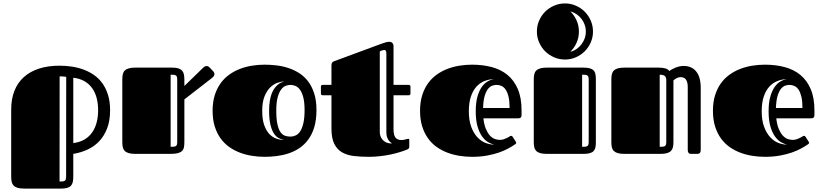

<svg xmlns="http://www.w3.org/2000/svg" viewBox="-20 -892 4767 1113"><path d="M325.2 -511.2Q361.3 -511.2 397 -505.9Q432.6 -500.5 465.3 -488.3Q498 -476.1 525.9 -456.5Q553.7 -437 574.2 -408.2Q594.7 -379.4 606.4 -341.1Q618.2 -302.7 618.2 -252.9Q618.2 -191.4 600.6 -146.7Q583 -102.1 553.7 -71.8Q524.4 -41.5 485.8 -24.2Q447.3 -6.8 404.8 0V132.8Q404.8 150.4 401.9 163.1Q398.9 175.8 391.4 184.3Q383.8 192.9 369.9 197Q356 201.2 334 201.2H120.1Q96.7 201.2 82 196.8Q67.4 192.4 59.1 183.8Q50.8 175.3 47.9 162.6Q44.9 149.9 44.9 132.8V-257.8Q44.9 -318.4 63.7 -365.7Q82.5 -413.1 118.4 -445.3Q154.3 -477.5 206.3 -494.4Q258.3 -511.2 325.2 -511.2ZM548.8 -253.4Q548.8 -291 540.5 -323.2Q532.2 -355.5 514.6 -380.4Q497.1 -405.3 470 -421.1Q442.9 -437 404.8 -441.4V-62.5Q442.9 -67.4 470 -83.5Q497.1 -99.6 514.6 -125Q532.2 -150.4 540.5 -183.1Q548.8 -215.8 548.8 -253.4ZM363.8 -446.8Q359.9 -447.3 354.5 -447.8Q349.1 -448.2 343.5 -448.7Q337.9 -449.2 333 -449.2Q328.1 -449.2 325.7 -449.2L325.2 160.2Q336.9 160.2 344.2 159.4Q351.6 158.7 356 155.5Q360.4 152.3 361.8 146.2Q363.3 140.1 363.3 128.9Z M689 -432.1Q689 -448.7 691.9 -461.7Q694.8 -474.6 703.1 -482.9Q711.4 -491.2 726.1 -495.6Q740.7 -500 764.2 -500H978Q1000.5 -500 1014.2 -495.6Q1027.8 -491.2 1035.6 -482.4Q1043.5 -473.6 1046.1 -460.4Q1048.8 -447.3 1048.8 -429.7V-393.6L1157.2 -499Q1168 -509.3 1177.2 -509.3Q1182.6 -509.3 1186.8 -507.1Q1190.9 -504.9 1193.8 -502L1215.8 -479Q1223.1 -471.7 1223.1 -462.9Q1223.1 -457.5 1220 -451.9Q1216.8 -446.3 1210 -440.9L1048.8 -315.9V-68.8Q1048.8 -51.8 1046.4 -38.8Q1043.9 -25.9 1035.6 -17.3Q1027.3 -8.8 1011.7 -4.4Q996.1 0 969.2 0H764.2Q740.7 0 726.1 -4.4Q711.4 -8.8 703.1 -17.1Q694.8 -25.4 691.9 -38.1Q689 -50.8 689 -67.9ZM1007.3 -427.7Q1007.3 -438.5 1005.9 -444.8Q1004.4 -451.2 1000 -454.3Q995.6 -457.5 988.3 -458.3Q981 -459 969.2 -459V-41Q981 -41 988.3 -41.7Q995.6 -42.5 1000 -45.7Q1004.4 -48.8 1005.9 -54.9Q1007.3 -61 1007.3 -72.3Z M1513.7 17.1Q1477.1 17.1 1440.4 11.2Q1403.8 5.4 1370.4 -7.3Q1336.9 -20 1308.1 -40.5Q1279.3 -61 1258.1 -90.8Q1236.8 -120.6 1224.6 -159.9Q1212.4 -199.2 1212.4 -250Q1212.4 -299.8 1224.6 -339.1Q1236.8 -378.4 1258.1 -408.2Q1279.3 -438 1308.1 -458.7Q1336.9 -479.5 1370.4 -492.4Q1403.8 -505.4 1440.4 -511.2Q1477.1 -517.1 1513.7 -517.1Q1547.4 -517.1 1582.8 -512.9Q1618.2 -508.8 1651.6 -497.8Q1685.1 -486.8 1714.6 -468Q1744.1 -449.2 1766.4 -419.9Q1788.6 -390.6 1801.5 -349.9Q1814.5 -309.1 1814.5 -253.9Q1814.5 -197.3 1801.8 -155Q1789.1 -112.8 1766.8 -82.8Q1744.6 -52.7 1715.3 -33.2Q1686 -13.7 1652.6 -2.7Q1619.1 8.3 1583.5 12.7Q1547.9 17.1 1513.7 17.1ZM1663.6 -100.1Q1678.7 -100.1 1693.6 -106.7Q1708.5 -113.3 1720 -130.4Q1731.4 -147.5 1738.5 -177.5Q1745.6 -207.5 1745.6 -253.9Q1745.6 -297.9 1738.5 -326.2Q1731.4 -354.5 1719.7 -370.8Q1708 -387.2 1693.4 -393.6Q1678.7 -399.9 1663.6 -399.9Q1651.9 -399.9 1637.5 -395Q1623 -390.1 1610.6 -374.3Q1598.1 -358.4 1589.8 -328.9Q1581.5 -299.3 1581.5 -250Q1581.5 -200.7 1588.4 -170.9Q1595.2 -141.1 1606.4 -125.5Q1617.7 -109.9 1632.6 -105Q1647.5 -100.1 1663.6 -100.1ZM1627 -80.6Q1610.8 -83.5 1595.2 -91.8Q1579.6 -100.1 1567.4 -118.9Q1555.2 -137.7 1547.6 -169.2Q1540 -200.7 1540 -250Q1540 -282.7 1544.2 -307.6Q1548.3 -332.5 1555.4 -350.6Q1562.5 -368.7 1571.8 -380.9Q1581.1 -393.1 1590.6 -401.1Q1600.1 -409.2 1609.6 -413.3Q1619.1 -417.5 1627 -419.4Q1609.9 -419.4 1587.9 -411.9Q1565.9 -404.3 1546.4 -385.3Q1526.9 -366.2 1513.4 -333.3Q1500 -300.3 1500 -250Q1500 -199.2 1511.7 -166.5Q1523.4 -133.8 1541.7 -114.7Q1560.1 -95.7 1582.8 -88.1Q1605.5 -80.6 1627 -80.6Z M1850.6 -339.8Q1840.3 -339.8 1840.3 -350.6V-389.6Q1840.3 -399.9 1850.6 -399.9H1901.4V-510.7Q1901.4 -518.1 1903.6 -525.4Q1905.8 -532.7 1915.5 -536.6L2185.1 -636.2Q2203.6 -643.1 2215.8 -646.5Q2228 -649.9 2237.3 -649.9Q2240.7 -649.9 2244.9 -648.7Q2249 -647.5 2252.7 -644.5Q2256.3 -641.6 2258.8 -636.5Q2261.2 -631.3 2261.2 -624V-399.9H2349.1Q2359.4 -399.9 2359.4 -389.6V-350.6Q2359.4 -339.8 2349.1 -339.8H2261.2V-143.1Q2261.2 -108.4 2272.7 -94.2Q2284.2 -80.1 2308.1 -80.1Q2313.5 -80.1 2319.3 -81.3Q2325.2 -82.5 2330.3 -83.7Q2335.4 -85 2339.8 -86.2Q2344.2 -87.4 2347.2 -87.4Q2352.5 -87.4 2352.5 -81.1V-43.5Q2352.5 -33.7 2348.6 -30.3Q2344.7 -26.9 2341.8 -25.9Q2323.2 -18.1 2298.1 -10.3Q2272.9 -2.4 2243.9 3.7Q2214.8 9.8 2182.6 13.4Q2150.4 17.1 2118.2 17.1Q2071.8 17.1 2032 12.5Q1992.2 7.8 1963.1 -8.8Q1934.1 -25.4 1917.7 -58.1Q1901.4 -90.8 1901.4 -147V-339.8ZM2219.7 -580.1Q2219.7 -589.8 2217.5 -595.9Q2215.3 -602.1 2207 -602.1Q2204.1 -602.1 2199.5 -601.1Q2194.8 -600.1 2189.5 -597.7L2181.6 -594.2V-130.4Q2181.6 -108.4 2189 -94.7Q2196.3 -81.1 2207 -73.2Q2217.8 -65.4 2230 -62.7Q2242.2 -60.1 2252 -60.1Q2244.6 -65.9 2238.5 -72Q2232.4 -78.1 2228.3 -86.2Q2224.1 -94.2 2221.9 -104.2Q2219.7 -114.3 2219.7 -128.4Z M2876.5 -81.1Q2889.6 -81.1 2900.4 -84.7Q2911.1 -88.4 2919.7 -92.8Q2928.2 -97.2 2933.8 -100.8Q2939.5 -104.5 2942.4 -104.5Q2946.8 -104.5 2948.5 -103Q2950.2 -101.6 2952.6 -97.7L2969.7 -71.3Q2972.2 -67.4 2972.2 -64.5Q2972.2 -61 2970.2 -59.1Q2968.3 -57.1 2966.3 -55.7Q2950.2 -44.4 2926.8 -31.5Q2903.3 -18.6 2872.3 -7.8Q2841.3 2.9 2802.2 10Q2763.2 17.1 2716.3 17.1Q2679.7 17.1 2643.1 11.2Q2606.4 5.4 2573 -7.3Q2539.6 -20 2510.7 -40.5Q2481.9 -61 2460.7 -90.8Q2439.5 -120.6 2427.2 -159.9Q2415 -199.2 2415 -250Q2415 -299.8 2427.2 -339.1Q2439.5 -378.4 2460.7 -408.2Q2481.9 -438 2510.7 -458.7Q2539.6 -479.5 2573 -492.4Q2606.4 -505.4 2643.1 -511.2Q2679.7 -517.1 2716.3 -517.1Q2777.3 -517.1 2829.8 -503.4Q2882.3 -489.7 2920.9 -458.5Q2959.5 -427.2 2981.4 -376.5Q3003.4 -325.7 3003.4 -252V-224.6Q3003.4 -215.8 2999 -210.9Q2994.6 -206.1 2984.4 -206.1H2782.2Q2786.1 -169.9 2796.1 -145.8Q2806.2 -121.6 2819.1 -107.2Q2832 -92.8 2847.2 -86.9Q2862.3 -81.1 2876.5 -81.1ZM2934.1 -266.1Q2934.1 -305.2 2928 -330.8Q2921.9 -356.4 2911.6 -371.8Q2901.4 -387.2 2887.5 -393.6Q2873.5 -399.9 2858.4 -399.9Q2847.2 -399.9 2834 -395.5Q2820.8 -391.1 2809.3 -377Q2797.9 -362.8 2789.8 -336.4Q2781.7 -310.1 2780.3 -266.1ZM2844.2 -53.7Q2828.6 -57.1 2810.1 -67.6Q2791.5 -78.1 2775.4 -100.1Q2759.3 -122.1 2748.5 -157.7Q2737.8 -193.4 2737.8 -247.1Q2737.8 -296.4 2747.3 -330.6Q2756.8 -364.7 2772 -386.7Q2787.1 -408.7 2806.2 -419.7Q2825.2 -430.7 2844.2 -433.6Q2814.9 -432.6 2788.3 -422.1Q2761.7 -411.6 2741.5 -389.2Q2721.2 -366.7 2709.5 -331.5Q2697.8 -296.4 2697.8 -247.1Q2697.8 -194.3 2711.4 -157.5Q2725.1 -120.6 2746.3 -97.4Q2767.6 -74.2 2793.5 -64Q2819.3 -53.7 2844.2 -53.7Z M3074.2 -432.1Q3074.2 -448.7 3077.1 -461.7Q3080.1 -474.6 3088.4 -482.9Q3096.7 -491.2 3111.3 -495.6Q3126 -500 3149.4 -500H3363.3Q3385.7 -500 3399.7 -495.8Q3413.6 -491.7 3421.4 -483.4Q3429.2 -475.1 3431.6 -462.4Q3434.1 -449.7 3434.1 -432.1V-66.9Q3434.1 -50.3 3431.6 -37.8Q3429.2 -25.4 3421.4 -16.8Q3413.6 -8.3 3399.7 -4.2Q3385.7 0 3363.3 0H3149.4Q3126 0 3111.3 -4.4Q3096.7 -8.8 3088.4 -17.1Q3080.1 -25.4 3077.1 -38.1Q3074.2 -50.8 3074.2 -67.9ZM3092.3 -709Q3092.3 -742.7 3105.2 -772.5Q3118.2 -802.2 3140.1 -824.2Q3162.1 -846.2 3191.9 -859.1Q3221.7 -872.1 3255.4 -872.1Q3288.6 -872.1 3318.1 -859.1Q3347.7 -846.2 3369.6 -824.2Q3391.6 -802.2 3404.5 -772.5Q3417.5 -742.7 3417.5 -709Q3417.5 -675.8 3404.5 -646.2Q3391.6 -616.7 3369.6 -594.7Q3347.7 -572.8 3318.1 -559.8Q3288.6 -546.9 3255.4 -546.9Q3221.7 -546.9 3191.9 -559.8Q3162.1 -572.8 3140.1 -594.7Q3118.2 -616.7 3105.2 -646.2Q3092.3 -675.8 3092.3 -709ZM3392.6 -427.7Q3392.6 -438.5 3391.1 -444.8Q3389.6 -451.2 3385.3 -454.3Q3380.9 -457.5 3373.5 -458.3Q3366.2 -459 3354.5 -459V-41Q3366.2 -41 3373.5 -41.7Q3380.9 -42.5 3385.3 -45.7Q3389.6 -48.8 3391.1 -54.9Q3392.6 -61 3392.6 -72.3ZM3335.9 -709Q3335.9 -674.8 3322.5 -644.5Q3309.1 -614.3 3286.1 -591.8Q3305.7 -596.7 3322 -607.9Q3338.4 -619.1 3350.3 -634.5Q3362.3 -649.9 3369.1 -668.9Q3376 -688 3376 -709Q3376 -730 3369.1 -749Q3362.3 -768.1 3350.3 -783.4Q3338.4 -798.8 3322 -809.8Q3305.7 -820.8 3286.1 -826.2Q3309.1 -803.7 3322.5 -773.4Q3335.9 -743.2 3335.9 -709Z M3523.9 -432.1Q3523.9 -448.7 3526.9 -461.7Q3529.8 -474.6 3538.1 -482.9Q3546.4 -491.2 3561 -495.6Q3575.7 -500 3599.1 -500H3798.8Q3820.8 -500 3836.7 -495.6Q3852.5 -491.2 3859.4 -480.5Q3865.7 -484.9 3874.8 -490Q3883.8 -495.1 3894.5 -499.5Q3905.3 -503.9 3917.5 -506.8Q3929.7 -509.8 3942.9 -509.8Q3989.7 -509.8 4015.9 -477.5Q4042 -445.3 4042 -382.8V-22.9Q4042 -14.6 4039.8 -10Q4037.6 -5.4 4034.4 -3.2Q4031.2 -1 4026.9 -0.5Q4022.5 0 4018.1 0H3986.8Q3974.1 0 3970.5 -7.3Q3966.8 -14.6 3966.8 -22.9V-387.7Q3966.8 -415.5 3956.8 -430.2Q3946.8 -444.8 3924.8 -444.8Q3913.6 -444.8 3902.1 -438.7Q3890.6 -432.6 3883.8 -425.8V-68.4Q3883.8 -51.3 3880.9 -38.6Q3877.9 -25.9 3869.6 -17.3Q3861.3 -8.8 3846.7 -4.4Q3832 0 3808.6 0H3599.1Q3575.7 0 3561 -4.4Q3546.4 -8.8 3538.1 -17.1Q3529.8 -25.4 3526.9 -38.1Q3523.9 -50.8 3523.9 -67.9ZM3842.3 -427.7Q3842.3 -444.8 3833.3 -451.9Q3824.2 -459 3804.2 -459V-41Q3815.9 -41 3823.2 -41.7Q3830.6 -42.5 3835 -45.7Q3839.4 -48.8 3840.8 -54.9Q3842.3 -61 3842.3 -72.3Z M4574.2 -81.1Q4587.4 -81.1 4598.1 -84.7Q4608.9 -88.4 4617.4 -92.8Q4626 -97.2 4631.6 -100.8Q4637.2 -104.5 4640.1 -104.5Q4644.5 -104.5 4646.2 -103Q4647.9 -101.6 4650.4 -97.7L4667.5 -71.3Q4669.9 -67.4 4669.9 -64.5Q4669.9 -61 4668 -59.1Q4666 -57.1 4664.1 -55.7Q4647.9 -44.4 4624.5 -31.5Q4601.1 -18.6 4570.1 -7.8Q4539.1 2.9 4500 10Q4460.9 17.1 4414.1 17.1Q4377.4 17.1 4340.8 11.2Q4304.2 5.4 4270.8 -7.3Q4237.3 -20 4208.5 -40.5Q4179.7 -61 4158.4 -90.8Q4137.2 -120.6 4125 -159.9Q4112.8 -199.2 4112.8 -250Q4112.8 -299.8 4125 -339.1Q4137.2 -378.4 4158.4 -408.2Q4179.7 -438 4208.5 -458.7Q4237.3 -479.5 4270.8 -492.4Q4304.2 -505.4 4340.8 -511.2Q4377.4 -517.1 4414.1 -517.1Q4475.1 -517.1 4527.6 -503.4Q4580.1 -489.7 4618.7 -458.5Q4657.2 -427.2 4679.2 -376.5Q4701.2 -325.7 4701.2 -252V-224.6Q4701.2 -215.8 4696.8 -210.9Q4692.4 -206.1 4682.1 -206.1H4480Q4483.9 -169.9 4493.9 -145.8Q4503.9 -121.6 4516.8 -107.2Q4529.8 -92.8 4544.9 -86.9Q4560.1 -81.1 4574.2 -81.1ZM4631.8 -266.1Q4631.8 -305.2 4625.7 -330.8Q4619.6 -356.4 4609.4 -371.8Q4599.1 -387.2 4585.2 -393.6Q4571.3 -399.9 4556.2 -399.9Q4544.9 -399.9 4531.7 -395.5Q4518.6 -391.1 4507.1 -377Q4495.6 -362.8 4487.5 -336.4Q4479.5 -310.1 4478 -266.1ZM4542 -53.7Q4526.4 -57.1 4507.8 -67.6Q4489.3 -78.1 4473.1 -100.1Q4457 -122.1 4446.3 -157.7Q4435.5 -193.4 4435.5 -247.1Q4435.5 -296.4 4445.1 -330.6Q4454.6 -364.7 4469.7 -386.7Q4484.9 -408.7 4503.9 -419.7Q4522.9 -430.7 4542 -433.6Q4512.7 -432.6 4486.1 -422.1Q4459.5 -411.6 4439.2 -389.2Q4418.9 -366.7 4407.2 -331.5Q4395.5 -296.4 4395.5 -247.1Q4395.5 -194.3 4409.2 -157.5Q4422.9 -120.6 4444.1 -97.4Q4465.3 -74.2 4491.2 -64Q4517.1 -53.7 4542 -53.7Z"/></svg>

Font: Fascinate Inline
Style: Regular
Weight: 900
Designer: Astigmatic (AOETI)
Foundry: Astigmatic (AOETI)
Version: Version 1.000